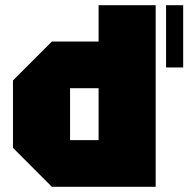

<svg xmlns="http://www.w3.org/2000/svg" viewBox="-20 -720 726 740"><path d="M580 -700V0H180L30 -150V-410L180 -560H360V-700ZM250 -180H360V-380H250ZM620 -460V-700H686V-460Z"/></svg>

Font: Tektur Black
Style: Regular
Weight: 900
Designer: Adam Jagosz
Foundry: Adam Jagosz
Version: Version 1.005;gftools[0.9.30]